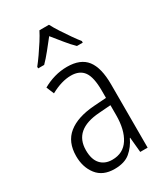

<svg xmlns="http://www.w3.org/2000/svg" viewBox="-192 -849 819 943"><g transform="rotate(-30 217.5 -377.5)"><path d="M219 -542Q295 -542 329.5 -497.5Q364 -453 364 -359V0H322L314 -85H312Q293 -44 261 -17Q229 10 172 10Q106 10 72.5 -33Q39 -76 39 -139Q39 -219 90.5 -260.5Q142 -302 238 -309L309 -314V-355Q309 -431 286 -463Q263 -495 214 -495Q161 -495 99 -461L81 -504Q112 -522 147 -532Q182 -542 219 -542ZM244 -267Q95 -257 95 -140Q95 -88 119 -61.5Q143 -35 185 -35Q247 -35 278.5 -84Q310 -133 310 -216V-272ZM246 -765Q258 -742 276.5 -713.5Q295 -685 314 -658Q333 -631 346 -615V-606H313Q290 -628 266 -658Q242 -688 219 -716Q197 -688 172.5 -657.5Q148 -627 127 -606H93V-615Q109 -635 127.5 -661.5Q146 -688 163.5 -715.5Q181 -743 192 -765Z"/></g></svg>

Font: Noto Sans Condensed Light
Style: Regular
Weight: 300
Width: 3
Designer: Monotype Design Team
Foundry: Monotype Imaging Inc.
Version: Version 2.013; ttfautohint (v1.8.4.7-5d5b)